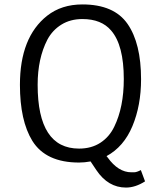

<svg xmlns="http://www.w3.org/2000/svg" viewBox="-20 -722 745 867"><path d="M337 12Q187 12 126 -86Q70 -177 70 -339Q70 -554 193 -651Q258 -702 352 -702Q495 -702 556 -614Q617 -526 617 -364Q617 -246 578 -152.5Q539 -59 461 -17L466 -11Q514 56 573 56Q574 56 585.5 56Q597 56 616 46L635 97Q591 125 549 125Q468 125 415 46L389 7Q362 12 337 12ZM337 -51Q393 -51 433.5 -77.5Q474 -104 496 -150Q539 -238 539 -365Q539 -518 482 -584Q438 -636 352 -636Q298 -636 257.5 -611Q217 -586 194 -543Q150 -458 150 -339Q150 -51 337 -51Z"/></svg>

Font: Ruluko
Style: Regular
Weight: 400
Designer: Ana Sanfelippo, Angelica Diaz, Meme Hernandez
Foundry: Ana Sanfelippo, Angelica Diaz y Meme Hernandez
Version: Version 1.001